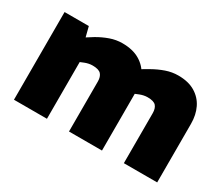

<svg xmlns="http://www.w3.org/2000/svg" viewBox="-97 -760 1140 988"><g transform="rotate(30 473.5 -265.5)"><path d="M51 0V-521H195L210 -462L248 -486Q282 -506 317.5 -518.5Q353 -531 390 -531Q451 -531 492 -507Q533 -483 553.5 -442Q574 -401 574 -348V0H378V-297Q378 -325 364.5 -340Q351 -355 314 -355Q302 -355 290.5 -352.5Q279 -350 269 -346L247 -337V0ZM704 0V-297Q704 -325 691 -340Q678 -355 641 -355Q629 -355 617.5 -352.5Q606 -350 596 -346L569 -335L511 -447L578 -486Q613 -506 649 -518.5Q685 -531 722 -531Q782 -531 822 -507Q862 -483 882 -442Q902 -401 902 -348V0Z"/></g></svg>

Font: REM ExtraBold
Style: Regular
Weight: 800
Designer: Octavio Pardo
Foundry: Ashler Design
Version: Version 1.005;gftools[0.9.28]